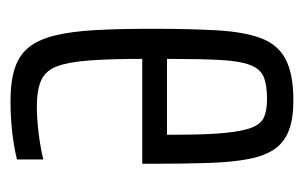

<svg xmlns="http://www.w3.org/2000/svg" viewBox="-124 -434 566 357"><g transform="rotate(90 158.5 -255.0)"><path d="M168 8Q131 8 106.5 0Q82 -8 67.5 -26Q53 -44 45.5 -74.5Q38 -105 35.5 -149Q33 -193 33 -254Q33 -327 36 -377.5Q39 -428 51 -459Q63 -490 90.5 -504Q118 -518 166 -518Q199 -518 221 -510Q243 -502 256 -484Q269 -466 275 -435.5Q281 -405 282.5 -360.5Q284 -316 284 -255V-237H89Q89 -176 92 -137.5Q95 -99 103 -78Q111 -57 129 -49Q147 -41 178 -41Q192 -41 210 -42.5Q228 -44 246 -47Q264 -50 276 -53V-4Q264 -1 246 2Q228 5 207.5 6.5Q187 8 168 8ZM230 -263V-300Q230 -358 226.5 -392Q223 -426 216 -442.5Q209 -459 196 -464Q183 -469 164 -469Q138 -469 123 -463Q108 -457 100.5 -438Q93 -419 91 -382Q89 -345 89 -283H250Z"/></g></svg>

Font: Saira UltraCondensed
Style: Regular
Weight: 400
Width: 1
Designer: Hector Gatti with collaboration of the Omnibus-Type team
Foundry: Omnibus-Type
Version: Version 1.101